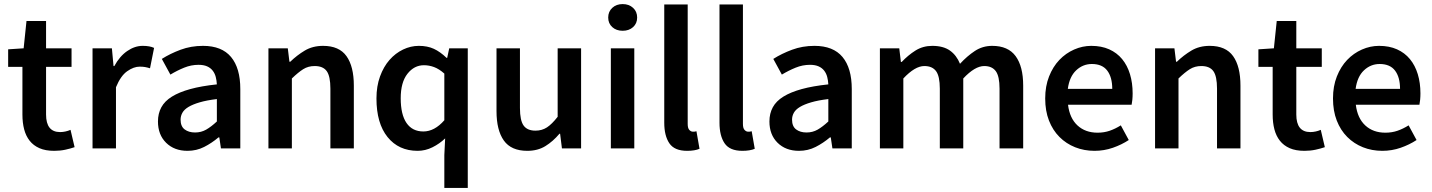

<svg xmlns="http://www.w3.org/2000/svg" viewBox="-20 -728 7026 942"><path d="M246 12Q203 12 173.5 -1Q144 -14 125.5 -37.5Q107 -61 98.5 -93.5Q90 -126 90 -166V-400H20V-486L96 -491L110 -625H206V-491H331V-400H206V-166Q206 -80 275 -80Q288 -80 301.5 -83Q315 -86 326 -91L346 -6Q326 1 300.5 6.5Q275 12 246 12Z M434 0V-491H529L537 -404H541Q567 -452 604 -477.5Q641 -503 680 -503Q715 -503 736 -493L716 -393Q703 -397 692 -399Q681 -401 665 -401Q636 -401 604 -378.5Q572 -356 549 -300V0Z M900 12Q835 12 795 -27.5Q755 -67 755 -132Q755 -171 771.5 -201.5Q788 -232 823.5 -254Q859 -276 913.5 -291Q968 -306 1044 -314Q1043 -333 1038.5 -350.5Q1034 -368 1023.5 -381.5Q1013 -395 996 -402.5Q979 -410 954 -410Q918 -410 883.5 -396Q849 -382 816 -362L774 -439Q815 -465 866 -484Q917 -503 976 -503Q1068 -503 1113.5 -448.5Q1159 -394 1159 -291V0H1064L1056 -54H1052Q1019 -26 981.5 -7Q944 12 900 12ZM937 -78Q967 -78 991.5 -92Q1016 -106 1044 -132V-242Q994 -236 960 -226Q926 -216 905 -203.5Q884 -191 875 -175Q866 -159 866 -141Q866 -108 886 -93Q906 -78 937 -78Z M1297 0V-491H1392L1400 -425H1404Q1437 -457 1475.5 -480Q1514 -503 1565 -503Q1644 -503 1680 -452.5Q1716 -402 1716 -308V0H1601V-293Q1601 -354 1583 -379Q1565 -404 1524 -404Q1492 -404 1467.5 -388.5Q1443 -373 1412 -343V0Z M2160 194V33L2164 -49Q2137 -23 2102 -5.5Q2067 12 2029 12Q1936 12 1881.5 -55.5Q1827 -123 1827 -245Q1827 -305 1844.5 -353Q1862 -401 1891 -434Q1920 -467 1957.5 -485Q1995 -503 2035 -503Q2077 -503 2108.5 -488.5Q2140 -474 2171 -444H2174L2184 -491H2275V194ZM2057 -83Q2112 -83 2160 -138V-367Q2134 -390 2109.5 -399Q2085 -408 2060 -408Q2012 -408 1979 -366Q1946 -324 1946 -246Q1946 -166 1974.5 -124.5Q2003 -83 2057 -83Z M2567 12Q2488 12 2452 -38.5Q2416 -89 2416 -183V-491H2531V-198Q2531 -137 2549 -112Q2567 -87 2607 -87Q2639 -87 2663.5 -103Q2688 -119 2716 -155V-491H2831V0H2737L2728 -72H2725Q2693 -34 2655.5 -11Q2618 12 2567 12Z M2977 0V-491H3092V0ZM3035 -577Q3004 -577 2984 -595Q2964 -613 2964 -642Q2964 -671 2984 -689.5Q3004 -708 3035 -708Q3066 -708 3086 -689.5Q3106 -671 3106 -642Q3106 -613 3086 -595Q3066 -577 3035 -577Z M3351 12Q3289 12 3264 -25Q3239 -62 3239 -126V-706H3354V-120Q3354 -99 3362 -90.5Q3370 -82 3379 -82Q3383 -82 3386.5 -82Q3390 -82 3397 -84L3412 2Q3389 12 3351 12Z M3622 12Q3560 12 3535 -25Q3510 -62 3510 -126V-706H3625V-120Q3625 -99 3633 -90.5Q3641 -82 3650 -82Q3654 -82 3657.5 -82Q3661 -82 3668 -84L3683 2Q3660 12 3622 12Z M3900 12Q3835 12 3795 -27.5Q3755 -67 3755 -132Q3755 -171 3771.5 -201.5Q3788 -232 3823.5 -254Q3859 -276 3913.5 -291Q3968 -306 4044 -314Q4043 -333 4038.5 -350.5Q4034 -368 4023.5 -381.5Q4013 -395 3996 -402.5Q3979 -410 3954 -410Q3918 -410 3883.5 -396Q3849 -382 3816 -362L3774 -439Q3815 -465 3866 -484Q3917 -503 3976 -503Q4068 -503 4113.5 -448.5Q4159 -394 4159 -291V0H4064L4056 -54H4052Q4019 -26 3981.5 -7Q3944 12 3900 12ZM3937 -78Q3967 -78 3991.5 -92Q4016 -106 4044 -132V-242Q3994 -236 3960 -226Q3926 -216 3905 -203.5Q3884 -191 3875 -175Q3866 -159 3866 -141Q3866 -108 3886 -93Q3906 -78 3937 -78Z M4297 0V-491H4392L4400 -424H4404Q4435 -457 4471.5 -480Q4508 -503 4554 -503Q4608 -503 4640.5 -480Q4673 -457 4690 -415Q4725 -453 4763 -478Q4801 -503 4848 -503Q4926 -503 4963 -452.5Q5000 -402 5000 -308V0H4884V-293Q4884 -354 4865.5 -379Q4847 -404 4809 -404Q4763 -404 4706 -343V0H4591V-293Q4591 -354 4572.5 -379Q4554 -404 4515 -404Q4469 -404 4412 -343V0Z M5350 12Q5299 12 5255 -5.5Q5211 -23 5178 -56Q5145 -89 5126.5 -136.5Q5108 -184 5108 -245Q5108 -305 5127 -353Q5146 -401 5177.5 -434Q5209 -467 5250 -485Q5291 -503 5334 -503Q5384 -503 5422 -486Q5460 -469 5485.5 -438Q5511 -407 5524 -364Q5537 -321 5537 -270Q5537 -253 5535.5 -238Q5534 -223 5532 -214H5220Q5228 -148 5266.5 -112.5Q5305 -77 5365 -77Q5397 -77 5424.5 -86.5Q5452 -96 5479 -113L5518 -41Q5483 -18 5440 -3Q5397 12 5350 12ZM5219 -292H5437Q5437 -349 5412.5 -381.5Q5388 -414 5337 -414Q5293 -414 5260 -383Q5227 -352 5219 -292Z M5647 0V-491H5742L5750 -425H5754Q5787 -457 5825.5 -480Q5864 -503 5915 -503Q5994 -503 6030 -452.5Q6066 -402 6066 -308V0H5951V-293Q5951 -354 5933 -379Q5915 -404 5874 -404Q5842 -404 5817.5 -388.5Q5793 -373 5762 -343V0Z M6380 12Q6337 12 6307.5 -1Q6278 -14 6259.5 -37.5Q6241 -61 6232.5 -93.5Q6224 -126 6224 -166V-400H6154V-486L6230 -491L6244 -625H6340V-491H6465V-400H6340V-166Q6340 -80 6409 -80Q6422 -80 6435.5 -83Q6449 -86 6460 -91L6480 -6Q6460 1 6434.5 6.5Q6409 12 6380 12Z M6762 12Q6711 12 6667 -5.5Q6623 -23 6590 -56Q6557 -89 6538.5 -136.5Q6520 -184 6520 -245Q6520 -305 6539 -353Q6558 -401 6589.5 -434Q6621 -467 6662 -485Q6703 -503 6746 -503Q6796 -503 6834 -486Q6872 -469 6897.5 -438Q6923 -407 6936 -364Q6949 -321 6949 -270Q6949 -253 6947.5 -238Q6946 -223 6944 -214H6632Q6640 -148 6678.5 -112.5Q6717 -77 6777 -77Q6809 -77 6836.5 -86.5Q6864 -96 6891 -113L6930 -41Q6895 -18 6852 -3Q6809 12 6762 12ZM6631 -292H6849Q6849 -349 6824.5 -381.5Q6800 -414 6749 -414Q6705 -414 6672 -383Q6639 -352 6631 -292Z"/></svg>

Font: Processing Sans Pro Semibold
Style: Regular
Weight: 600
Designer: Paul D. Hunt
Foundry: Adobe Systems Incorporated
Version: Version 2.020;PS 2.000;hotconv 1.0.86;makeotf.lib2.5.63406